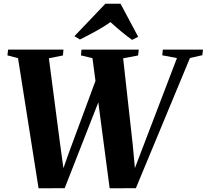

<svg xmlns="http://www.w3.org/2000/svg" viewBox="-20 -1010 1112 1033"><path d="M187.5 3 77 -697 20 -712 23.5 -743H321.5L318.5 -711.5L243 -696.5L304 -230.5L327.5 -59.5L301 -48L351 -189.5L528 -667.5L568.5 -611.5L328 2.5ZM570 3 477.5 -697 415.5 -712 418.5 -743H726.5L723 -711.5L642.5 -696.5L694.5 -228.5L710 -59.5L684 -48.5L738 -190L932 -697.5L853 -712.5L856 -743H1072L1068.5 -713L1002 -698L711 2.5ZM380.5 -815.5 547 -990H628.5L723.5 -812L690.5 -795.5Q659.5 -818 630 -842.5Q600.5 -867 574.5 -891Q537 -865 494.2 -841.5Q451.5 -818 410 -797.5Z"/></svg>

Font: Merriweather 96pt ExtraBold
Style: Italic
Weight: 800
Italic angle: -7.8°
Version: Version 2.101